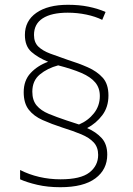

<svg xmlns="http://www.w3.org/2000/svg" viewBox="-20 -780 557 802"><path d="M79 -395Q79 -444 108 -475Q137 -506 181 -522Q139 -539 111.5 -563Q84 -587 84 -634Q84 -693 132 -726.5Q180 -760 264 -760Q311 -760 350 -752Q389 -744 421 -730L407 -697Q379 -711 341 -719Q303 -727 263 -727Q195 -727 158.5 -703.5Q122 -680 122 -634Q122 -603 140 -585.5Q158 -568 190 -556Q222 -544 263 -530Q308 -516 346.5 -499Q385 -482 409 -455.5Q433 -429 433 -381Q433 -333 407.5 -299Q382 -265 344 -245Q381 -229 404.5 -203.5Q428 -178 428 -134Q428 -72 378.5 -35Q329 2 232 2Q179 2 136 -8Q93 -18 64 -31V-70Q101 -51 144 -41Q187 -31 233 -31Q317 -31 353.5 -59.5Q390 -88 390 -133Q390 -165 371.5 -185Q353 -205 319.5 -219Q286 -233 241 -247Q195 -262 158 -278.5Q121 -295 100 -322Q79 -349 79 -395ZM115 -397Q115 -361 133 -339.5Q151 -318 183.5 -304.5Q216 -291 258 -277L310 -260Q348 -276 372.5 -307Q397 -338 397 -379Q397 -413 377.5 -436Q358 -459 319.5 -475.5Q281 -492 223 -507Q178 -495 146.5 -469Q115 -443 115 -397Z"/></svg>

Font: Noto Sans Cham ExtraLight
Style: Regular
Weight: 250
Version: Version 2.002